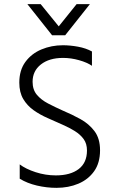

<svg xmlns="http://www.w3.org/2000/svg" viewBox="-20 -898 567 925"><path d="M423 -650V-581Q400 -597 361 -608Q322 -619 284 -619Q217 -619 177 -587.5Q137 -556 137 -504Q137 -466 157.5 -441.5Q178 -417 211.5 -399.5Q245 -382 283 -365Q326 -347 367 -324.5Q408 -302 435 -266.5Q462 -231 462 -174Q462 -113 433.5 -73Q405 -33 357.5 -13Q310 7 252 7Q205 7 158 -4Q111 -15 75 -37V-106Q104 -84 151.5 -68.5Q199 -53 249 -53Q319 -53 359 -83.5Q399 -114 399 -173Q399 -206 383 -228Q367 -250 340.5 -266.5Q314 -283 282 -297Q247 -313 210 -329Q173 -345 142 -367Q111 -389 92 -421Q73 -453 73 -500Q73 -560 102.5 -600Q132 -640 180 -660Q228 -680 283 -680Q318 -680 356 -673Q394 -666 423 -650ZM231 -728H294L413 -878H349L263 -771L176 -878H112Z"/></svg>

Font: Hind Variable Light
Style: Regular
Weight: 300
Designer: Manushi Parikh, Satya Rajpurohit
Foundry: Indian Type Foundry
Version: Version 3.000